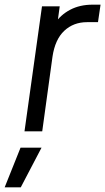

<svg xmlns="http://www.w3.org/2000/svg" viewBox="-65 -563 451 823"><path d="M40 0 115 -536H191L179 -448L169 -461Q194 -499 235.5 -521Q277 -543 332 -543H366L355 -468H308Q250 -468 210.5 -431Q171 -394 160 -320L116 0ZM-45 240 23 70H113L24 240Z"/></svg>

Font: Kosmopol Plus Jakarta Sans Italic It
Style: Regular
Weight: 400
Italic angle: -8.04999°
Designer: Gumpita Rahayu
Foundry: Tokotype
Version: Version 2.006